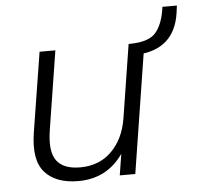

<svg xmlns="http://www.w3.org/2000/svg" viewBox="-48 -681 759 739"><g transform="rotate(-5 331.0 -312.0)"><path d="M226 8Q139 8 96.5 -40Q54 -88 71 -194L120 -501H181L133 -198Q120 -116 146 -80Q172 -44 237 -44Q311 -44 358.5 -91Q406 -138 419 -216L464 -501H525L446 0H386L399 -82Q336 8 226 8ZM494 -457 467 -478 471 -501Q540 -502 567 -531Q594 -560 604 -618L606 -632H662L658 -602Q637 -465 494 -457Z"/></g></svg>

Font: Mulish Light
Style: Italic
Weight: 300
Italic angle: -9°
Designer: Vernon Adams
Foundry: Vernon Adams
Version: Version 3.603; ttfautohint (v1.8.3)